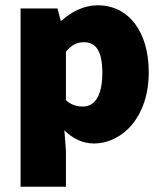

<svg xmlns="http://www.w3.org/2000/svg" viewBox="-20 -532 620 728"><path d="M58 176H230V38L224 -38C256 -6 294 12 336 12C442 12 544 -86 544 -258C544 -412 468 -512 350 -512C300 -512 251 -488 214 -454H210L198 -500H58ZM294 -128C272 -128 250 -134 230 -152V-336C252 -362 272 -372 298 -372C344 -372 368 -338 368 -256C368 -160 334 -128 294 -128Z"/></svg>

Font: Source Sans Pro Black
Style: Regular
Weight: 900
Designer: Paul D. Hunt
Foundry: Adobe Systems Incorporated
Version: Version 3.006;hotconv 1.0.111;makeotfexe 2.5.65597